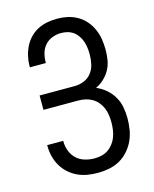

<svg xmlns="http://www.w3.org/2000/svg" viewBox="-113 -819 726 904"><g transform="rotate(-15 250.0 -367.5)"><path d="M253 8Q227 8 201.5 4Q176 0 153 -11Q130 -22 111 -39Q92 -56 79 -78.5Q66 -101 60 -126Q54 -151 54 -176V-180H132V-178Q132 -154 140.5 -131Q149 -108 166 -92Q183 -76 206 -69Q229 -62 253 -62Q271 -62 288.5 -66Q306 -70 320.5 -80Q335 -90 346 -104.5Q357 -119 363 -135.5Q369 -152 371.5 -170Q374 -188 374 -206Q374 -223 371.5 -241Q369 -259 362.5 -275Q356 -291 344.5 -305Q333 -319 318 -328Q303 -337 285.5 -341Q268 -345 250 -345H80V-415H250Q274 -415 296.5 -424Q319 -433 333.5 -452Q348 -471 353 -494.5Q358 -518 358 -541Q358 -557 356 -573Q354 -589 349 -604Q344 -619 335 -632.5Q326 -646 313 -655.5Q300 -665 284.5 -669Q269 -673 253 -673Q231 -673 210 -665Q189 -657 174.5 -640.5Q160 -624 154 -602.5Q148 -581 148 -559V-555H70V-561Q70 -585 75.5 -609Q81 -633 92 -655Q103 -677 120 -694.5Q137 -712 158.5 -723Q180 -734 204.5 -738.5Q229 -743 253 -743Q279 -743 304 -737.5Q329 -732 351.5 -719Q374 -706 390.5 -686.5Q407 -667 417.5 -643.5Q428 -620 432 -594.5Q436 -569 436 -543Q436 -518 432 -493.5Q428 -469 416.5 -447.5Q405 -426 386.5 -408.5Q368 -391 346 -381Q372 -370 393 -352Q414 -334 428 -310Q442 -286 447 -259Q452 -232 452 -204Q452 -177 447.5 -149.5Q443 -122 431.5 -97Q420 -72 401.5 -51Q383 -30 359 -16.5Q335 -3 307.5 2.5Q280 8 253 8Z"/></g></svg>

Font: Iosevka Term Curly
Style: Regular
Weight: 400
Designer: Belleve Invis
Foundry: Belleve Invis
Version: Version 32.3.0